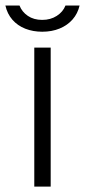

<svg xmlns="http://www.w3.org/2000/svg" viewBox="-35 -694 316 714"><path d="M153.5 -517V0H92.5V-517ZM261 -673.5Q254 -643.5 235 -621.8Q216 -600 187 -588Q158 -576 122 -576Q88 -576 59.2 -587.2Q30.5 -598.5 11.2 -620.5Q-8 -642.5 -15 -673.5H37.5Q46.5 -650 68.5 -635Q90.5 -620 122 -620Q153 -620 176.2 -635Q199.5 -650 208.5 -673.5Z"/></svg>

Font: Public Sans ExtraLight
Style: Regular
Weight: 250
Designer: The Public Sans Project Authors: Dan O. Williams and USWDS (Libre Franklin designed by Pablo Impallari and Rodrigo Fuenz
Version: Version 1.007